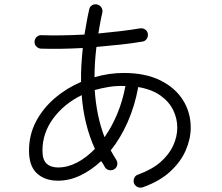

<svg xmlns="http://www.w3.org/2000/svg" viewBox="-20 -831 1040 900"><path d="M649 47Q636 51 624.5 45.5Q613 40 608 28Q604 15 609.5 3Q615 -9 628 -13Q692 -36 732.5 -71.5Q773 -107 792 -149Q811 -191 811 -233Q811 -275 792 -314.5Q773 -354 732.5 -383Q692 -412 628 -423Q612 -335 578.5 -259Q545 -183 499 -126Q505 -115 511.5 -104Q518 -93 525 -82Q532 -71 529.5 -58Q527 -45 516 -38Q505 -31 492 -33.5Q479 -36 472 -47Q468 -55 463.5 -62Q459 -69 454 -76Q408 -33 356.5 -8.5Q305 16 252 16Q191 16 153.5 -18Q116 -52 116 -125Q116 -199 148.5 -261Q181 -323 236.5 -370.5Q292 -418 360 -447Q359 -485 361.5 -525Q364 -565 368 -606Q259 -600 172 -603Q159 -604 150 -613.5Q141 -623 142 -636Q143 -650 152.5 -658.5Q162 -667 175 -666Q264 -663 376 -669Q381 -698 386 -727Q391 -756 398 -786Q400 -799 411 -806Q422 -813 435 -810Q448 -807 455 -796.5Q462 -786 460 -773Q454 -748 449.5 -723Q445 -698 441 -674Q494 -679 544.5 -685Q595 -691 636 -698Q649 -700 660 -693Q671 -686 673 -673Q675 -660 668 -649Q661 -638 647 -636Q601 -628 545.5 -622Q490 -616 432 -611Q423 -536 423 -469Q491 -489 560 -489Q661 -489 731 -454.5Q801 -420 837.5 -362Q874 -304 874 -233Q874 -180 850.5 -126Q827 -72 777.5 -26.5Q728 19 649 47ZM252 -46Q297 -46 341 -69Q385 -92 425 -133Q373 -247 363 -385Q281 -345 230 -276.5Q179 -208 179 -125Q179 -82 198.5 -64Q218 -46 252 -46ZM470 -188Q504 -236 529.5 -297Q555 -358 568 -428H560Q524 -429 490 -423.5Q456 -418 424 -409Q432 -287 470 -188Z"/></svg>

Font: Zen Maru Gothic
Style: Regular
Weight: 400
Designer: Yoshimichi Ohira
Foundry: Positype
Version: Version 1.002